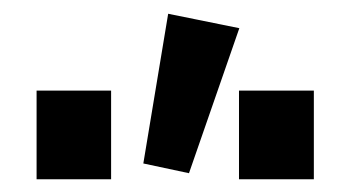

<svg xmlns="http://www.w3.org/2000/svg" viewBox="-20 -832 522 286"><path d="M34.5 -697H145.5V-565H34.5ZM230.5 -811.5 336.5 -790 261.5 -574 193.5 -588.5ZM336 -697H447.5V-565H336Z"/></svg>

Font: HK Grotesk ExtraBold
Style: Regular
Weight: 800
Designer: Alfredo Marco Pradil
Foundry: Hanken Design Co.
Version: Version 3.001